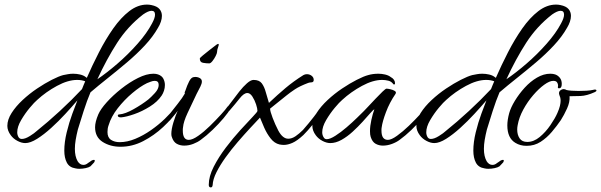

<svg xmlns="http://www.w3.org/2000/svg" viewBox="-20 -624 2617 836"><path d="M308 109Q282 105 271 84Q260 63 260 32Q260 -5 270.5 -48Q281 -91 295 -129Q309 -167 317 -187Q294 -160 264.5 -128Q235 -96 203 -67Q171 -38 141.5 -19.5Q112 -1 90 -1Q74 -1 56 -10.5Q38 -20 27 -35Q12 -55 12 -76Q12 -103 30.5 -132Q49 -161 78.5 -188.5Q108 -216 141.5 -238.5Q175 -261 205.5 -276.5Q236 -292 255 -297Q265 -299 276 -301Q287 -303 299 -303Q314 -303 329 -299.5Q344 -296 354 -288L358 -285Q382 -340 411 -396.5Q440 -453 473 -500Q506 -547 543 -575.5Q580 -604 620 -604Q625 -604 630 -603.5Q635 -603 639 -602Q664 -597 674.5 -584.5Q685 -572 685 -555Q685 -543 680.5 -529.5Q676 -516 668 -503Q646 -464 610.5 -426Q575 -388 533 -352.5Q491 -317 449.5 -284Q408 -251 374 -222Q359 -187 344 -140Q329 -93 319 -60Q313 -36 309.5 -15Q306 6 306 24Q306 57 318 78Q328 94 343 94Q354 94 363 86Q367 84 370.5 81Q374 78 379 75Q385 72 389 72Q396 72 390 83Q387 86 383 90.5Q379 95 374 100Q367 105 353 108Q339 111 325 111Q321 111 316.5 110.5Q312 110 308 109ZM404 -279Q444 -306 491 -346.5Q538 -387 579 -433.5Q620 -480 642 -522Q655 -546 655 -560Q655 -577 640 -577Q626 -577 603 -561Q536 -509 490 -437.5Q444 -366 404 -279ZM62 -25Q67 -19 75 -19Q90 -19 110.5 -32Q131 -45 138 -52Q189 -93 240.5 -140.5Q292 -188 337 -236Q341 -245 344 -253.5Q347 -262 351 -270Q336 -276 316 -276Q276 -276 228 -250Q180 -224 142 -189Q130 -179 109.5 -154.5Q89 -130 72 -101Q55 -72 55 -48Q55 -35 62 -25Z M505 15Q460 15 427 -6Q394 -27 394 -70Q394 -93 408 -126Q418 -149 445 -179Q472 -209 508 -237.5Q544 -266 581 -284.5Q618 -303 648 -303Q659 -303 668 -300Q685 -294 691.5 -281Q698 -268 698 -254Q698 -241 694 -229Q690 -217 684 -208Q666 -181 632.5 -160Q599 -139 564.5 -127Q530 -115 508 -113H506Q493 -113 493 -121Q493 -126 501 -126Q525 -128 561.5 -148.5Q598 -169 626 -191Q638 -201 654.5 -219Q671 -237 671 -254Q671 -272 654 -272Q645 -272 635.5 -268Q626 -264 620 -262Q591 -248 556 -218.5Q521 -189 492.5 -152.5Q464 -116 453 -79Q450 -71 449 -63.5Q448 -56 448 -49Q448 -25 463.5 -15Q479 -5 501 -5Q534 -5 569 -19.5Q604 -34 637 -57Q670 -80 697.5 -106.5Q725 -133 744 -158Q747 -162 751 -162.5Q755 -163 756 -161Q760 -160 760 -155.5Q760 -151 758 -147Q730 -108 690.5 -71Q651 -34 603.5 -9.5Q556 15 505 15Z M891 -348Q878 -348 864 -350.5Q850 -353 850 -369Q850 -372 863.5 -383Q877 -394 891.5 -405.5Q906 -417 909 -419Q926 -433 930 -433Q935 -433 930 -420Q925 -407 925 -397Q925 -392 919 -380Q913 -368 905 -358Q897 -348 891 -348ZM782 10Q764 10 749.5 2Q735 -6 728 -28Q727 -31 726.5 -34Q726 -37 726 -41Q726 -61 735 -91Q744 -121 757 -149Q751 -141 743 -129.5Q735 -118 720 -100Q716 -96 711 -96Q704 -96 704 -104Q704 -110 708 -114Q734 -147 754.5 -173Q775 -199 785 -217Q785 -218 784.5 -218.5Q784 -219 784 -220Q784 -223 787 -229Q795 -253 803.5 -269.5Q812 -286 822 -288Q824 -288 826 -288.5Q828 -289 830 -289Q841 -289 850 -284Q859 -279 859 -269Q859 -260 852.5 -247Q846 -234 836 -215Q814 -169 796.5 -131.5Q779 -94 777 -70Q776 -66 776 -62.5Q776 -59 776 -55Q776 -15 802 -15Q818 -15 843 -32.5Q868 -50 894 -75.5Q920 -101 941.5 -124.5Q963 -148 971 -160Q974 -163 977 -163Q981 -163 983.5 -160Q986 -157 984 -152Q975 -135 953.5 -109.5Q932 -84 905.5 -58.5Q879 -33 854 -15Q841 -5 821.5 2.5Q802 10 782 10Z M898 192Q889 192 889 181Q889 144 910.5 102Q932 60 963.5 18.5Q995 -23 1026.5 -57.5Q1058 -92 1079.5 -114.5Q1101 -137 1101 -141Q1101 -151 1095 -169.5Q1089 -188 1079 -203.5Q1069 -219 1057 -219Q1042 -219 1023.5 -195.5Q1005 -172 979 -142Q973 -135 968 -135Q962 -135 962 -142Q962 -148 966 -152Q975 -163 990 -183.5Q1005 -204 1022 -225.5Q1039 -247 1055.5 -261.5Q1072 -276 1084 -276Q1109 -276 1120 -261Q1131 -246 1137 -223.5Q1143 -201 1151 -176Q1188 -211 1223 -240.5Q1258 -270 1301 -297Q1308 -301 1316 -301Q1328 -301 1337 -294Q1346 -287 1346 -276Q1346 -266 1336.5 -265.5Q1327 -265 1322 -263Q1285 -249 1264 -235Q1243 -221 1227 -208L1156 -151Q1156 -140 1167 -111Q1178 -82 1192 -55Q1211 -20 1235 -20Q1251 -20 1267 -31Q1283 -42 1299 -58Q1323 -85 1346.5 -115.5Q1370 -146 1380 -160Q1383 -163 1387 -163Q1392 -163 1394.5 -159Q1397 -155 1392 -149Q1386 -141 1371.5 -121Q1357 -101 1338.5 -78Q1320 -55 1301 -36Q1274 -11 1253.5 -2Q1233 7 1216 7Q1212 7 1207 6.5Q1202 6 1197 5Q1175 0 1158.5 -21Q1142 -42 1130.5 -68Q1119 -94 1112 -112Q1094 -93 1068.5 -65.5Q1043 -38 1015 -5.5Q987 27 962.5 61Q938 95 922.5 126Q907 157 906 181Q905 192 898 192Z M1647 10Q1630 10 1615.5 2Q1601 -6 1594 -28Q1591 -37 1591 -53Q1591 -75 1597 -102Q1603 -129 1610 -148Q1605 -146 1591.5 -130.5Q1578 -115 1558.5 -93.5Q1539 -72 1515.5 -50.5Q1492 -29 1467 -15Q1442 -1 1418 -1Q1402 -1 1384 -10.5Q1366 -20 1355 -35Q1340 -55 1340 -76Q1340 -103 1358.5 -132Q1377 -161 1406.5 -188.5Q1436 -216 1469.5 -238.5Q1503 -261 1533.5 -276.5Q1564 -292 1583 -297Q1603 -303 1628 -303Q1642 -303 1657 -299.5Q1672 -296 1682 -288Q1690 -284 1695 -277Q1700 -270 1700 -262Q1700 -254 1693 -257Q1685 -269 1671.5 -272.5Q1658 -276 1644 -276Q1604 -276 1556 -250Q1508 -224 1470 -189Q1458 -179 1437.5 -154.5Q1417 -130 1400 -101Q1383 -72 1383 -48Q1383 -35 1390 -25Q1394 -18 1403 -18Q1417 -18 1440.5 -33Q1464 -48 1489 -69.5Q1514 -91 1534.5 -111Q1555 -131 1564 -140Q1569 -145 1583.5 -160.5Q1598 -176 1615 -194Q1632 -212 1645.5 -225Q1659 -238 1663 -238Q1668 -238 1679.5 -235.5Q1691 -233 1699 -228Q1707 -223 1702 -215Q1676 -177 1660.5 -135.5Q1645 -94 1642 -70Q1641 -66 1641 -62.5Q1641 -59 1641 -55Q1641 -15 1669 -15Q1684 -15 1709 -33Q1734 -51 1760 -76Q1786 -101 1807.5 -124.5Q1829 -148 1837 -160Q1840 -163 1843 -163Q1847 -163 1850 -159.5Q1853 -156 1850 -151Q1839 -133 1818 -108Q1797 -83 1771 -58Q1745 -33 1720 -15Q1707 -5 1687 2.5Q1667 10 1647 10Z M2089 109Q2063 105 2052 84Q2041 63 2041 32Q2041 -5 2051.5 -48Q2062 -91 2076 -129Q2090 -167 2098 -187Q2075 -160 2045.5 -128Q2016 -96 1984 -67Q1952 -38 1922.5 -19.5Q1893 -1 1871 -1Q1855 -1 1837 -10.5Q1819 -20 1808 -35Q1793 -55 1793 -76Q1793 -103 1811.5 -132Q1830 -161 1859.5 -188.5Q1889 -216 1922.5 -238.5Q1956 -261 1986.5 -276.5Q2017 -292 2036 -297Q2046 -299 2057 -301Q2068 -303 2080 -303Q2095 -303 2110 -299.5Q2125 -296 2135 -288L2139 -285Q2163 -340 2192 -396.5Q2221 -453 2254 -500Q2287 -547 2324 -575.5Q2361 -604 2401 -604Q2406 -604 2411 -603.5Q2416 -603 2420 -602Q2445 -597 2455.5 -584.5Q2466 -572 2466 -555Q2466 -543 2461.5 -529.5Q2457 -516 2449 -503Q2427 -464 2391.5 -426Q2356 -388 2314 -352.5Q2272 -317 2230.5 -284Q2189 -251 2155 -222Q2140 -187 2125 -140Q2110 -93 2100 -60Q2094 -36 2090.5 -15Q2087 6 2087 24Q2087 57 2099 78Q2109 94 2124 94Q2135 94 2144 86Q2148 84 2151.5 81Q2155 78 2160 75Q2166 72 2170 72Q2177 72 2171 83Q2168 86 2164 90.5Q2160 95 2155 100Q2148 105 2134 108Q2120 111 2106 111Q2102 111 2097.5 110.5Q2093 110 2089 109ZM2185 -279Q2225 -306 2272 -346.5Q2319 -387 2360 -433.5Q2401 -480 2423 -522Q2436 -546 2436 -560Q2436 -577 2421 -577Q2407 -577 2384 -561Q2317 -509 2271 -437.5Q2225 -366 2185 -279ZM1843 -25Q1848 -19 1856 -19Q1871 -19 1891.5 -32Q1912 -45 1919 -52Q1970 -93 2021.5 -140.5Q2073 -188 2118 -236Q2122 -245 2125 -253.5Q2128 -262 2132 -270Q2117 -276 2097 -276Q2057 -276 2009 -250Q1961 -224 1923 -189Q1911 -179 1890.5 -154.5Q1870 -130 1853 -101Q1836 -72 1836 -48Q1836 -35 1843 -25Z M2273 11Q2245 11 2224 -2Q2189 -23 2189 -78Q2189 -101 2197 -131Q2204 -156 2222 -185.5Q2240 -215 2264.5 -242Q2289 -269 2318 -286Q2347 -303 2376 -303Q2388 -303 2397 -300Q2409 -296 2417.5 -285.5Q2426 -275 2426 -259Q2426 -242 2417.5 -240Q2409 -238 2409 -244Q2409 -246 2409.5 -248Q2410 -250 2410 -251Q2410 -259 2405.5 -265.5Q2401 -272 2389 -272Q2373 -272 2349.5 -255Q2326 -238 2301.5 -209.5Q2277 -181 2258.5 -147Q2240 -113 2234 -79Q2233 -74 2232.5 -69.5Q2232 -65 2232 -60Q2232 -37 2242.5 -21.5Q2253 -6 2276 -6Q2304 -6 2330 -27.5Q2356 -49 2376.5 -79Q2397 -109 2407 -132Q2415 -150 2418 -163Q2421 -176 2421 -185Q2421 -193 2419.5 -199Q2418 -205 2416 -209Q2414 -215 2414 -218Q2414 -226 2420.5 -231Q2427 -236 2434 -236Q2440 -236 2447 -232Q2455 -230 2469 -229Q2483 -228 2499 -228Q2516 -228 2533.5 -229Q2551 -230 2564 -233Q2566 -234 2570 -234Q2577 -234 2577 -230Q2577 -226 2570 -223Q2535 -207 2507.5 -206Q2480 -205 2460 -205Q2462 -180 2449 -151.5Q2436 -123 2422 -101Q2405 -76 2383 -50Q2361 -24 2334 -6.5Q2307 11 2273 11Z"/></svg>

Font: Allura
Style: Regular
Weight: 400
Designer: Robert E. Leuschke
Foundry: Robert E. Leuschke
Version: Version 1.110